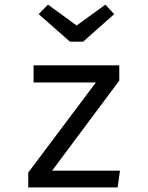

<svg xmlns="http://www.w3.org/2000/svg" viewBox="-20 -809 640 829"><path d="M435 -789 311 -699 187 -789 147 -748 282 -629H339L473 -748ZM205 -72 495 -461V-527H125V-453H394L102 -64V0H488L498 -72Z"/></svg>

Font: FiraMono Nerd Font
Style: Regular
Weight: 400
Designer: Carrois Corporate & Edenspiekermann AG
Foundry: Carrois Corporate GbR & Edenspiekermann AG
Version: Version 003.206;Nerd Fonts 3.3.0